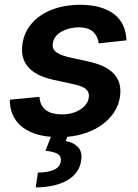

<svg xmlns="http://www.w3.org/2000/svg" viewBox="-20 -573 589 817"><path d="M148.1 -160.9Q149.1 -140.3 157 -125.9Q164.8 -111.5 177.6 -102.8Q190.3 -94.1 207 -90.2Q223.7 -86.3 242.5 -86.3Q288.7 -86.3 320.7 -106.5Q353.3 -127.5 357.6 -156.2Q361.5 -178.6 347.3 -192.3Q333.1 -206 295.8 -214.1L206.3 -233.7Q55 -266.7 76.3 -391.3Q82.7 -428.6 103.5 -458.5Q124.3 -488.3 156.2 -509.2Q188.2 -530.2 230.1 -541.4Q272 -552.6 320.3 -552.6Q369.3 -552.6 405.9 -541.9Q442.5 -531.2 467.2 -511.5Q491.8 -491.8 504.4 -464Q517 -436.1 518.1 -401.3L399.9 -388.5Q397.4 -416.2 377.5 -436.4Q358 -456.7 314.3 -456.7Q298.7 -456.7 280.7 -452.9Q262.8 -449.2 246.8 -441.2Q230.8 -433.2 219.3 -420.5Q207.7 -407.7 204.9 -389.6Q200.6 -367.9 215.7 -354Q230.8 -340.2 269.5 -330.3L359.7 -310.4Q509.6 -277.3 490.1 -158.7Q484.4 -123.9 465.2 -94.8Q446 -65.7 416.5 -43.9Q387.1 -22 348.7 -8.3Q310.4 5.3 266.3 9.2L259.6 27.3Q292.3 32.3 312.1 53.3Q332 74.2 324.9 112.9Q321.4 134.9 310.9 151.8Q300.4 168.7 285.3 181.1Q270.2 193.5 251.4 201.9Q232.6 210.2 212.4 215.2Q192.1 220.2 171.5 222.3Q150.9 224.4 132.1 224.4L141.3 161.2Q182.2 161.2 208.1 150.2Q234 139.2 238.3 116.1Q242.5 93.4 226.7 82.9Q210.9 72.4 173.3 68.5L196.7 9.2Q154.1 5.7 121.4 -6.7Q88.8 -19.2 66.6 -39.4Q44.4 -59.7 33 -87.2Q21.7 -114.7 21.7 -148.8Z"/></svg>

Font: Inter P Semi Bold
Style: Italic
Weight: 600
Italic angle: 9.39999°
Designer: Rasmus Andersson
Foundry: rsms
Version: Version 3.018;git-588b23468